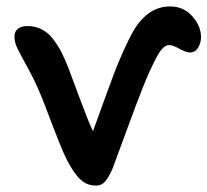

<svg xmlns="http://www.w3.org/2000/svg" viewBox="-20 -520 645 597"><path d="M278.8 57.1Q254.9 57.1 237.5 44.4Q220.2 31.7 202.1 2Q189.5 -17.6 175.5 -49.8Q161.6 -82 140.6 -137.5Q119.6 -192.9 112.8 -210Q91.3 -263.7 67.6 -306.6Q43.9 -349.6 34.4 -368.9Q24.9 -388.2 24.9 -407.2Q24.9 -421.4 35.4 -430.2Q45.9 -439 64.9 -439Q89.8 -439 109.9 -428.7Q129.9 -418.5 145.3 -398.2Q160.6 -377.9 170.9 -357.9Q181.2 -337.9 192.9 -308.1Q195.3 -301.8 223.9 -224.9Q252.4 -147.9 269 -111.8Q278.3 -137.2 301 -200Q323.7 -262.7 334.2 -290.5Q344.7 -318.4 362.3 -358.2Q379.9 -397.9 396 -425.8Q440.9 -500 508.8 -500Q550.8 -500 577.9 -469.5Q605 -439 605 -404.8Q605 -386.2 595.9 -371.6Q586.9 -356.9 570.8 -356.9Q558.6 -356.9 537.8 -368.4Q517.1 -379.9 505.9 -379.9Q485.4 -379.9 464.8 -337.9Q445.8 -302.2 425 -250.2Q404.3 -198.2 373.8 -114.5Q343.3 -30.8 330.1 3.9Q316.9 33.7 305.9 45.4Q294.9 57.1 278.8 57.1Z"/></svg>

Font: Shantell Sans Irregular Bouncy
Style: Regular
Weight: 500
Designer: Stephen Nixon, Anya Danilova, Shantell Martin
Foundry: Arrow Type
Version: Version 1.006;[9816181b4]